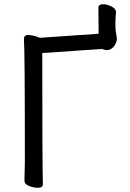

<svg xmlns="http://www.w3.org/2000/svg" viewBox="-20 -870 613 905"><path d="M158.2 15.1Q138.2 15.1 116.7 6.6Q95.2 -2 95.2 -19L97.2 -107.9Q97.2 -633.8 92.8 -685.1Q92.8 -705.1 112.8 -705.1Q127.9 -705.1 147.9 -699.2L168 -691.9L444.8 -710.9L443.8 -834Q443.8 -850.1 467.8 -850.1Q483.9 -850.1 505.4 -839.6Q526.9 -829.1 526.9 -812Q523.9 -782.2 523.9 -759.8Q523.9 -753.9 524.4 -739Q524.9 -724.1 527.8 -710Q530.8 -695.8 530.8 -685.1Q530.8 -676.3 524.4 -663.1Q518.1 -649.9 507.1 -641.8Q496.1 -633.8 483.9 -633.8Q474.1 -633.8 460.9 -639.2Q453.1 -639.2 179.2 -620.1Q179.2 -106.9 182.1 -1Q182.1 15.1 158.2 15.1Z"/></svg>

Font: LXGW WenKai Screen R
Style: Regular
Weight: 400
Designer: Fontworks Inc.
Version: Version 1.235;May 31, 2022